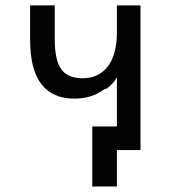

<svg xmlns="http://www.w3.org/2000/svg" viewBox="-20 -547 618 700"><path d="M406.2 -85.9V-265.6Q394.5 -242.2 367.2 -222.7Q367.2 -226.6 343.8 -210.9Q304.7 -187.5 250 -187.5Q171.9 -187.5 130.9 -240.2Q89.8 -293 89.8 -402.3V-527.3H179.7V-402.3Q179.7 -328.1 203.1 -294.9Q226.6 -261.7 281.2 -261.7Q339.8 -261.7 373 -304.7Q406.2 -347.7 406.2 -429.7V-527.3H492.2V0H406.2V132.8H316.4V-85.9Z"/></svg>

Font: 和音 by 宁静之雨，公众号njzyshare
Style: Regular
Weight: 400
Designer: Steve Matteson
Foundry: Ascender Corporation
Version: Version 6.00;June 8, 2018;FontCreator 11.0.0.2388 32-bit